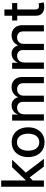

<svg xmlns="http://www.w3.org/2000/svg" viewBox="1226 -1994 779 3270"><g transform="rotate(-90 1615.0 -358.5)"><path d="M168.5 -182.1V-312H185.1L400.9 -541H529.8L283.2 -279.3H265.6ZM69.8 0V-727.5H176.8V0ZM413.1 0 219.2 -255.4 293 -330.6 544.9 0Z M828.1 11.2Q752 11.2 695.1 -23.7Q638.2 -58.6 606.7 -121.6Q575.2 -184.6 575.2 -267.6Q575.2 -352.1 606.7 -415.3Q638.2 -478.5 695.1 -513.4Q752 -548.3 828.1 -548.3Q905.3 -548.3 962.2 -513.4Q1019 -478.5 1050.5 -415.3Q1082 -352.1 1082 -267.6Q1082 -184.6 1050.5 -121.6Q1019 -58.6 962.2 -23.7Q905.3 11.2 828.1 11.2ZM828.1 -79.1Q877.4 -79.1 909.7 -104.5Q941.9 -129.9 958 -172.9Q974.1 -215.8 974.1 -268.1Q974.1 -320.8 958 -363.8Q941.9 -406.7 909.7 -432.4Q877.4 -458 828.1 -458Q779.8 -458 747.6 -432.4Q715.3 -406.7 699.5 -363.8Q683.6 -320.8 683.6 -268.1Q683.6 -215.8 699.5 -172.9Q715.3 -129.9 747.6 -104.5Q779.8 -79.1 828.1 -79.1Z M1196.8 0V-541H1298.8L1300.8 -417H1292.5Q1304.7 -462.4 1329.1 -491.7Q1353.5 -521 1386.2 -535.6Q1418.9 -550.3 1454.6 -550.3Q1513.7 -550.3 1551.5 -513.9Q1589.4 -477.5 1601.6 -414.1H1587.4Q1598.1 -457 1624.3 -487.5Q1650.4 -518.1 1687.3 -534.2Q1724.1 -550.3 1767.1 -550.3Q1815.4 -550.3 1854.5 -529.3Q1893.6 -508.3 1916.5 -466.8Q1939.5 -425.3 1939.5 -363.3V0H1833V-352.5Q1833 -407.7 1802.2 -432.1Q1771.5 -456.5 1730 -456.5Q1696.3 -456.5 1671.9 -442.4Q1647.5 -428.2 1634 -403.1Q1620.6 -377.9 1620.6 -345.2V0H1515.6V-359.9Q1515.6 -403.8 1487.5 -430.2Q1459.5 -456.5 1415.5 -456.5Q1385.7 -456.5 1360.1 -442.6Q1334.5 -428.7 1319.1 -401.6Q1303.7 -374.5 1303.7 -334.5V0Z M2079.1 0V-541H2181.2L2183.1 -417H2174.8Q2187 -462.4 2211.4 -491.7Q2235.8 -521 2268.6 -535.6Q2301.3 -550.3 2336.9 -550.3Q2396 -550.3 2433.8 -513.9Q2471.7 -477.5 2483.9 -414.1H2469.7Q2480.5 -457 2506.6 -487.5Q2532.7 -518.1 2569.6 -534.2Q2606.4 -550.3 2649.4 -550.3Q2697.8 -550.3 2736.8 -529.3Q2775.9 -508.3 2798.8 -466.8Q2821.8 -425.3 2821.8 -363.3V0H2715.3V-352.5Q2715.3 -407.7 2684.6 -432.1Q2653.8 -456.5 2612.3 -456.5Q2578.6 -456.5 2554.2 -442.4Q2529.8 -428.2 2516.4 -403.1Q2502.9 -377.9 2502.9 -345.2V0H2397.9V-359.9Q2397.9 -403.8 2369.9 -430.2Q2341.8 -456.5 2297.9 -456.5Q2268.1 -456.5 2242.4 -442.6Q2216.8 -428.7 2201.4 -401.6Q2186 -374.5 2186 -334.5V0Z M3197.8 -541V-454.1H2900.9V-541ZM2982.4 -672.4H3089.4V-146Q3089.4 -113.3 3102.8 -98.6Q3116.2 -84 3147.9 -84Q3156.7 -84 3170.7 -85.7Q3184.6 -87.4 3194.3 -88.9L3210 -2.9Q3193.8 1.5 3174.6 3.7Q3155.3 5.9 3136.7 5.9Q3062.5 5.9 3022.5 -31Q2982.4 -67.9 2982.4 -136.2Z"/></g></svg>

Font: Inter 17pt Medium
Style: Regular
Weight: 500
Version: Version 4.001;git-66647c0bb